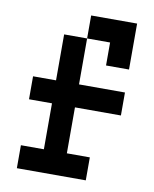

<svg xmlns="http://www.w3.org/2000/svg" viewBox="-80 -761 660 823"><g transform="rotate(10 250.0 -350.0)"><path d="M50 0H350V-100H250V-300H450V-400H250V-600H150V-400H50V-300H150V-100H50ZM250 -600H350V-500H450V-700H250Z"/></g></svg>

Font: Connection Serif
Style: Regular
Weight: 400
Version: Version 0.2